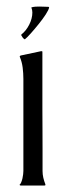

<svg xmlns="http://www.w3.org/2000/svg" viewBox="-20 -577 202 597"><path d="M121.1 -3.9V-1Q120.6 -1 119.6 -0.5Q118.7 0 118.2 0H43.9L40.5 -2Q43.5 -4.4 45.9 -10Q48.3 -15.6 49.8 -22.2Q51.3 -28.8 52 -35.2Q52.7 -41.5 52.7 -45.4V-331.5Q52.7 -349.1 50.5 -366.7Q48.3 -384.3 41.5 -400.4V-402.3L43.9 -404.3L108.4 -418L111.8 -417Q111.8 -416.5 111.8 -401.4Q111.8 -386.2 111.8 -361.6Q111.8 -336.9 111.8 -305.4Q111.8 -273.9 111.8 -240.2Q111.8 -206.5 112.1 -173.8Q112.3 -141.1 112.3 -114.3Q112.3 -87.4 112.3 -68.8Q112.3 -50.3 112.3 -45.4Q112.3 -34.7 114.7 -24.2Q117.2 -13.7 121.1 -3.9ZM78.1 -554.2Q84 -555.7 89.8 -556.2Q95.7 -556.6 101.6 -556.6Q108.9 -556.6 116.5 -556.2Q124 -555.7 131.3 -555.7L132.8 -554.2Q131.8 -546.9 122.3 -532.2Q112.8 -517.6 100.3 -502.2Q87.9 -486.8 75.7 -473.1Q63.5 -459.5 57.1 -454.6Q53.2 -456.5 50.5 -460.2Q47.9 -463.9 45.9 -467.8L46.4 -469.7Q61 -481 70.8 -500.2Q80.6 -519.5 80.6 -538.1Q80.6 -545.9 77.6 -553.2Z"/></svg>

Font: CAT Linz
Style: Regular
Weight: 400
Designer: Peter Wiegel
Foundry: Peter Wiegel
Version: Version 1.08